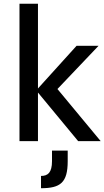

<svg xmlns="http://www.w3.org/2000/svg" viewBox="-20 -746 552 1015"><path d="M393.1 0H512.2L283.7 -275.4L501 -503.9H384.8L180.7 -278.3V-726.1H83V0H180.7V-256.8ZM196.8 249C299.3 249 337.9 219.7 337.9 106V50.3H254.9V106C254.9 166 233.4 184.1 196.8 184.1Z"/></svg>

Font: Inder
Style: Regular
Weight: 400
Designer: Irina Smirnova
Foundry: Irina Smirnova
Version: Version 1.001